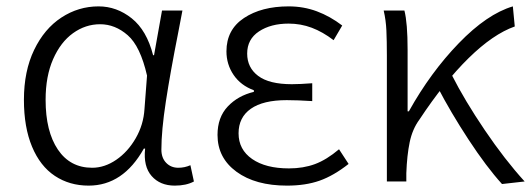

<svg xmlns="http://www.w3.org/2000/svg" viewBox="-20 -569 1665 602"><path d="M55 -256Q55 -346 87 -412.5Q119 -479 172.5 -514Q226 -549 289 -549Q346 -549 393 -511.5Q440 -474 460 -396H463L488 -536H552L539 -468Q514 -342 500 -250.5Q486 -159 486 -100Q486 -74 501 -58.5Q516 -43 539 -43Q559 -43 577 -51L588 0Q564 13 528 13Q482 13 455.5 -17Q429 -47 435 -103H431Q366 13 258 13Q198 13 152 -17.5Q106 -48 80.5 -109Q55 -170 55 -256ZM433 -227 441 -332Q420 -424 380.5 -458.5Q341 -493 294 -493Q248 -493 209 -465Q170 -437 146.5 -383.5Q123 -330 123 -256Q123 -157 161.5 -100Q200 -43 269 -43Q308 -43 344.5 -68Q381 -93 405.5 -135.5Q430 -178 433 -227Z M662 -146Q662 -201 694 -235Q726 -269 776 -281V-286Q735 -301 712.5 -334Q690 -367 690 -408Q690 -476 745 -512.5Q800 -549 885 -549Q932 -549 973.5 -533.5Q1015 -518 1053 -489L1026 -443Q992 -469 957.5 -482Q923 -495 885 -495Q829 -495 792 -470.5Q755 -446 755 -401Q755 -357 789.5 -331Q824 -305 895 -305Q920 -305 959 -308V-252Q913 -255 879 -255Q805 -255 766.5 -228Q728 -201 728 -151Q728 -100 770.5 -70.5Q813 -41 886 -41Q931 -41 967.5 -54.5Q1004 -68 1043 -101L1073 -55Q1026 -18 982 -2.5Q938 13 880 13Q781 13 721.5 -30.5Q662 -74 662 -146Z M1183 -536H1248Q1258 -497 1258 -413V-220H1262Q1330 -342 1418.5 -433.5Q1507 -525 1588 -549L1594 -486Q1526 -462 1449.5 -387Q1373 -312 1295 -194Q1273 -164 1264.5 -123Q1256 -82 1254 -26V0H1193V-395Q1193 -441 1191.5 -473.5Q1190 -506 1183 -536ZM1352 -296 1396 -335Q1437 -254 1500 -161Q1563 -68 1625 0L1554 8Q1505 -46 1449 -131.5Q1393 -217 1352 -296Z"/></svg>

Font: 寒蝉端黑体 Light
Style: Regular
Weight: 300
Designer: ChillDuanSans {Warren2060}; 
Source Han Sans {Ryoko NISHIZUKA 西塚涼子 (kana, bopomofo & ideographs); Paul D. Hunt (Latin, G
Foundry: ChillType&Adobe
Version: Version 1.300;Glyphs 3.3 (3306)